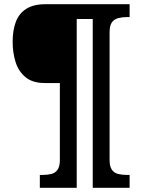

<svg xmlns="http://www.w3.org/2000/svg" viewBox="-20 -780 674 911"><path d="M169 111V50H182Q205 50 223.5 45.5Q242 41 253 25.5Q264 10 264 -20V-386H193Q135 -386 101.5 -413.5Q68 -441 54 -485.5Q40 -530 40 -582Q40 -636 55 -676Q70 -716 104.5 -738Q139 -760 195 -760H595V-699H582Q560 -699 541 -694Q522 -689 511 -674Q500 -659 500 -627V-20Q500 10 511 25.5Q522 41 541 45.5Q560 50 582 50H595V111H420V-690H344V111Z"/></svg>

Font: Noto Serif Khmer Black
Style: Regular
Weight: 900
Version: Version 2.003